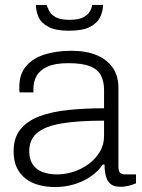

<svg xmlns="http://www.w3.org/2000/svg" viewBox="-20 -743 574 775"><path d="M202 12Q168 12 137.5 4Q107 -4 84 -21.5Q61 -39 48 -66Q35 -93 35 -132Q35 -187 62.5 -221Q90 -255 139 -273.5Q188 -292 255 -299Q322 -306 400 -306V-380Q400 -414 387.5 -438.5Q375 -463 343.5 -475.5Q312 -488 256 -488Q202 -488 171.5 -474Q141 -460 128 -437Q115 -414 115 -387V-370H59Q58 -375 58 -380Q58 -385 58 -392Q58 -443 84.5 -475Q111 -507 158.5 -522.5Q206 -538 268 -538Q329 -538 371 -520Q413 -502 435.5 -469Q458 -436 458 -389V-72Q458 -53 464.5 -46Q471 -39 484 -39H529V-3Q512 4 496.5 7.5Q481 11 466 11Q439 11 425.5 -1Q412 -13 407 -33.5Q402 -54 402 -79H395Q375 -50 344.5 -29.5Q314 -9 277.5 1.5Q241 12 202 12ZM210 -39Q244 -39 277.5 -50Q311 -61 338.5 -81.5Q366 -102 383 -130.5Q400 -159 400 -194V-256Q297 -256 230 -245Q163 -234 130.5 -207Q98 -180 98 -132Q98 -99 113 -78Q128 -57 153.5 -48Q179 -39 210 -39ZM258 -619Q205 -619 175.5 -634.5Q146 -650 135.5 -674.5Q125 -699 125 -723H168Q172 -712 179 -698Q186 -684 205 -673.5Q224 -663 260 -663Q298 -663 317 -673.5Q336 -684 343.5 -698Q351 -712 352 -723H396Q396 -699 384.5 -674.5Q373 -650 343.5 -634.5Q314 -619 258 -619Z"/></svg>

Font: Archivo SemiBold ExtraLight
Style: Regular
Weight: 250
Version: Version 2.001